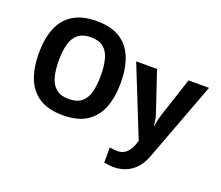

<svg xmlns="http://www.w3.org/2000/svg" viewBox="-151 -947 1621 1409"><g transform="rotate(20 659.5 -242.5)"><path d="M698 -358Q698 -247 666 -164.5Q634 -82 563.5 -36Q493 10 378 10Q263 10 192.5 -36Q122 -82 90 -165Q58 -248 58 -359Q58 -470 90 -552Q122 -634 193 -679.5Q264 -725 379 -725Q494 -725 564 -679.5Q634 -634 666 -551.5Q698 -469 698 -358ZM214 -358Q214 -283 229 -229Q244 -175 280 -146Q316 -117 378 -117Q442 -117 477.5 -146Q513 -175 527.5 -229Q542 -283 542 -358Q542 -433 527.5 -487Q513 -541 477.5 -570Q442 -599 379 -599Q317 -599 280.5 -570Q244 -541 229 -487Q214 -433 214 -358ZM750 -546H913L1016 -239Q1024 -217 1028 -193.5Q1032 -170 1034 -144H1037Q1040 -170 1045.5 -193.5Q1051 -217 1058 -239L1159 -546H1319L1088 70Q1057 155 997.5 197.5Q938 240 860 240Q835 240 816.5 237.5Q798 235 784 232V114Q795 116 810.5 118Q826 120 843 120Q890 120 917.5 91.5Q945 63 958 23L967 -4Z"/></g></svg>

Font: Noto Sans IKEA
Style: Bold
Weight: 600
Designer: Monotype Design Team
Foundry: Monotype Imaging Inc.
Version: Version 2.001